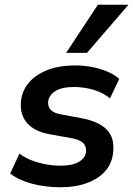

<svg xmlns="http://www.w3.org/2000/svg" viewBox="-20 -780 562 810"><path d="M235 10Q171 10 115 -5Q59 -20 23 -48L62 -132Q86 -114 115 -103Q144 -92 175 -86.5Q206 -81 236 -81Q286 -81 314 -98Q342 -115 343 -143Q344 -164 330.5 -177Q317 -190 287 -196L188 -214Q127 -225 96 -259Q65 -293 68 -346Q70 -390 97 -425.5Q124 -461 175 -482.5Q226 -504 299 -504Q333 -504 367 -497.5Q401 -491 431.5 -478.5Q462 -466 483 -447L444 -365Q414 -390 373.5 -401.5Q333 -413 292 -413Q240 -413 212.5 -395Q185 -377 183 -349Q182 -329 194.5 -316Q207 -303 235 -298L331 -280Q398 -266 430 -233.5Q462 -201 458 -146Q456 -98 428 -63Q400 -28 350 -9Q300 10 235 10ZM259 -557 393 -760H522L347 -557Z"/></svg>

Font: Nunito Sans 10pt
Style: Bold Italic
Weight: 700
Italic angle: -9°
Designer: Vernon Adams
Foundry: Vernon Adams
Version: Version 3.101;gftools[0.9.27]